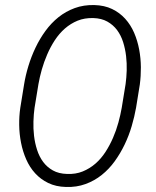

<svg xmlns="http://www.w3.org/2000/svg" viewBox="-20 -741 627 771"><path d="M526.4 -308.6Q520 -272.5 508.8 -234.4Q497.6 -196.3 480.5 -160.6Q463.4 -125 440.7 -93.5Q418 -62 388.7 -38.6Q359.4 -15.1 323.5 -2Q287.6 11.2 245.1 9.8Q204.6 8.8 173.8 -6.1Q143.1 -21 121.1 -45.2Q99.1 -69.3 85.2 -101.1Q71.3 -132.8 64.5 -167.7Q57.6 -202.6 57.1 -238.8Q56.6 -274.9 61.5 -308.1L76.7 -401.9Q82.5 -438 94 -475.8Q105.5 -513.7 122.6 -549.6Q139.6 -585.4 162.6 -616.9Q185.5 -648.4 214.8 -671.9Q244.1 -695.3 280 -708.5Q315.9 -721.7 358.4 -720.7Q399.4 -719.7 430.2 -704.8Q460.9 -689.9 482.9 -665.5Q504.9 -641.1 518.6 -609.4Q532.2 -577.6 538.8 -542.5Q545.4 -507.3 545.7 -471.2Q545.9 -435.1 541.5 -401.9ZM484.4 -403.8Q487.8 -428.7 488.8 -457.8Q489.7 -486.8 486.3 -515.9Q482.9 -544.9 474.4 -572Q465.8 -599.1 450.2 -620.1Q434.6 -641.1 411.1 -654.3Q387.7 -667.5 354.5 -668.5Q319.8 -669.4 291.7 -658Q263.7 -646.5 240.7 -626.5Q217.8 -606.4 200.2 -579.6Q182.6 -552.7 169.7 -522.7Q156.7 -492.7 147.9 -461.9Q139.2 -431.2 134.3 -402.8L118.7 -307.6Q115.2 -282.7 114.3 -253.7Q113.3 -224.6 116.7 -195.6Q120.1 -166.5 128.9 -139.2Q137.7 -111.8 153.3 -90.8Q168.9 -69.8 192.4 -56.6Q215.8 -43.5 249 -42.5Q283.7 -41 312 -52.5Q340.3 -64 363.3 -84Q386.2 -104 403.6 -130.9Q420.9 -157.7 433.8 -187.5Q446.8 -217.3 455.3 -248.5Q463.9 -279.8 468.8 -308.1Z"/></svg>

Font: TypoPRO Roboto Mono
Style: Italic
Weight: 300
Designer: Google
Version: Version 2.000986; 2015; ttfautohint (v1.3)